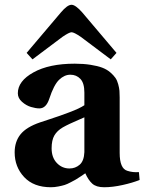

<svg xmlns="http://www.w3.org/2000/svg" viewBox="-20 -767 601 799"><path d="M194.8 -149.9Q194.8 -111.3 216.6 -88.6Q238.3 -65.9 269 -65.9Q293.5 -65.9 311.5 -81.5Q329.6 -97.2 331.1 -133.8V-278.8Q323.7 -275.4 305.7 -267.6Q287.6 -259.8 271.2 -252.2Q254.9 -244.6 241.2 -236.8Q217.8 -223.1 206.3 -203.4Q194.8 -183.6 194.8 -149.9ZM41 -132.8Q41 -177.7 65.4 -208Q89.8 -238.3 147 -257.8Q156.2 -260.7 186.3 -270.8Q216.3 -280.8 231 -285.9Q245.6 -291 268.3 -299.6Q291 -308.1 305.9 -315.2Q320.8 -322.3 331.1 -329.1V-381.8Q331.1 -421.4 314.5 -438.7Q297.9 -456.1 272.9 -456.1Q248 -456.1 226.1 -435.1Q204.1 -414.1 185.1 -356Q171.9 -315.9 144 -315.9Q128.9 -315.9 109.1 -321.8Q89.4 -327.6 71.8 -343Q54.2 -358.4 54.2 -378.9Q54.2 -429.7 119.4 -465.8Q184.6 -502 291 -502Q327.6 -502 356.9 -497.3Q386.2 -492.7 405.5 -485.4Q424.8 -478 438.7 -466.1Q452.6 -454.1 460.2 -443.1Q467.8 -432.1 471.9 -416.5Q476.1 -400.9 477.1 -389.2Q478 -377.4 478 -361.8V-130.9Q478 -65.4 509.8 -56.2Q532.2 -48.8 558.1 -50.8L561 -18.1Q531.7 -6.3 490.2 2.9Q448.7 12.2 413.1 12.2Q380.4 12.2 363.8 -2.9Q347.2 -18.1 335 -45.9Q334 -44.9 317.4 -33.9Q300.8 -22.9 295.7 -20Q290.5 -17.1 274.9 -8.8Q259.3 -0.5 249 2.7Q238.8 5.9 222.9 9Q207 12.2 191.9 12.2Q120.1 12.2 80.6 -30Q41 -72.3 41 -132.8ZM90.8 -546.9 233.9 -715.8Q260.3 -747.1 277.8 -747.1Q293.9 -747.1 321.8 -715.8L464.8 -546.9L440.9 -520L315.9 -613.8Q288.1 -632.8 277.8 -632.8Q268.1 -632.8 240.2 -613.8L115.2 -520Z"/></svg>

Font: Linguistics Pro
Style: Bold
Weight: 700
Designer: Stefan Peev, Context Ltd
Foundry: Stefan Peev, Context Ltd
Version: Version 001.000